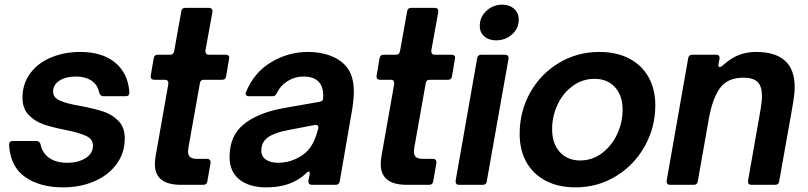

<svg xmlns="http://www.w3.org/2000/svg" viewBox="-20 -797 3485 828"><path d="M19 -172Q19 -189 35 -189H137Q151 -189 155 -174Q163 -136 193 -115.5Q223 -95 270 -95Q317 -95 349 -115Q381 -135 381 -169Q381 -197 351 -211Q321 -225 261 -237Q204 -248 167 -261Q130 -274 103.5 -301.5Q77 -329 77 -375Q77 -436 110.5 -481Q144 -526 201 -549.5Q258 -573 326 -573Q420 -573 476 -527.5Q532 -482 538 -399Q538 -382 522 -382H426Q413 -382 408 -397Q401 -432 374 -449.5Q347 -467 307 -467Q263 -467 236 -449Q209 -431 209 -402Q209 -376 238.5 -363Q268 -350 327 -340Q385 -329 424 -316.5Q463 -304 490.5 -276Q518 -248 518 -201Q518 -137 482.5 -89Q447 -41 386.5 -15Q326 11 252 11Q152 11 88.5 -33.5Q25 -78 19 -172Z M874 -14Q871 0 857 0H760Q648 0 648 -89Q648 -105 651 -123L706 -435V-439Q706 -445 702.5 -449Q699 -453 692 -453H645Q637 -453 633 -457.5Q629 -462 630 -470L643 -547Q646 -561 660 -561H714Q728 -561 731 -576L762 -749Q764 -763 779 -763H881Q898 -763 896 -745L866 -579V-576Q866 -561 881 -561H954Q962 -561 966 -556.5Q970 -552 968 -544L955 -467Q953 -453 938 -453H859Q844 -453 842 -438L797 -185Q791 -157 791 -143Q791 -128 799.5 -120Q808 -112 830 -112H873Q881 -112 885 -107Q889 -102 888 -94Z M970 -120Q970 -211 1030.5 -260.5Q1091 -310 1199 -330L1358 -358Q1373 -362 1373 -369L1374 -386Q1374 -420 1358 -440Q1337 -467 1288 -467Q1252 -467 1220.5 -447.5Q1189 -428 1173 -394Q1168 -382 1155 -382H1054Q1045 -382 1041 -387Q1037 -392 1041 -400Q1075 -484 1149 -528.5Q1223 -573 1308 -573Q1358 -573 1400 -558.5Q1442 -544 1468 -516Q1506 -477 1506 -402Q1506 -359 1493 -292L1445 -14Q1442 0 1428 0H1325Q1317 0 1313 -5Q1309 -10 1310 -18L1315 -42Q1316 -45 1316 -50Q1316 -57 1311 -57Q1307 -57 1302 -52Q1281 -31 1260 -20Q1207 11 1127 11Q1055 11 1012.5 -23Q970 -57 970 -120ZM1254 -111Q1296 -130 1318 -161Q1340 -192 1352 -242Q1353 -244 1353 -248Q1353 -254 1348.5 -256.5Q1344 -259 1337 -258L1218 -235Q1165 -225 1136 -205Q1107 -185 1107 -147Q1107 -122 1127 -108.5Q1147 -95 1179 -95Q1219 -95 1254 -111Z M1848 -14Q1845 0 1831 0H1734Q1622 0 1622 -89Q1622 -105 1625 -123L1680 -435V-439Q1680 -445 1676.5 -449Q1673 -453 1666 -453H1619Q1611 -453 1607 -457.5Q1603 -462 1604 -470L1617 -547Q1620 -561 1634 -561H1688Q1702 -561 1705 -576L1736 -749Q1738 -763 1753 -763H1855Q1872 -763 1870 -745L1840 -579V-576Q1840 -561 1855 -561H1928Q1936 -561 1940 -556.5Q1944 -552 1942 -544L1929 -467Q1927 -453 1912 -453H1833Q1818 -453 1816 -438L1771 -185Q1765 -157 1765 -143Q1765 -128 1773.5 -120Q1782 -112 1804 -112H1847Q1855 -112 1859 -107Q1863 -102 1862 -94Z M2079 -14Q2077 0 2062 0H1959Q1951 0 1947.5 -5Q1944 -10 1945 -18L2038 -547Q2041 -561 2055 -561H2158Q2166 -561 2170 -556.5Q2174 -552 2173 -544ZM2049 -685Q2049 -724 2078 -750.5Q2107 -777 2146 -777Q2177 -777 2197 -759Q2217 -741 2217 -713Q2217 -674 2188 -648.5Q2159 -623 2119 -623Q2088 -623 2068.5 -640Q2049 -657 2049 -685Z M2221 -220Q2221 -316 2266 -397Q2311 -478 2390 -525.5Q2469 -573 2565 -573Q2639 -573 2693.5 -544.5Q2748 -516 2777 -464Q2806 -412 2806 -343Q2806 -248 2760.5 -166.5Q2715 -85 2636 -37Q2557 11 2462 11Q2388 11 2333.5 -17.5Q2279 -46 2250 -98Q2221 -150 2221 -220ZM2665 -324Q2665 -384 2632.5 -420.5Q2600 -457 2544 -457Q2492 -457 2450 -426.5Q2408 -396 2384.5 -346Q2361 -296 2361 -240Q2361 -178 2394 -141.5Q2427 -105 2482 -105Q2534 -105 2576 -136.5Q2618 -168 2641.5 -218.5Q2665 -269 2665 -324Z M2989 -14Q2987 0 2972 0H2869Q2861 0 2857.5 -5Q2854 -10 2855 -18L2948 -547Q2951 -561 2965 -561H3068Q3085 -561 3083 -544L3079 -522L3078 -516Q3078 -508 3084 -508Q3089 -508 3096 -514Q3131 -546 3165.5 -559.5Q3200 -573 3240 -573Q3407 -573 3407 -422Q3407 -394 3401.5 -361.5Q3396 -329 3395 -323L3340 -14Q3338 0 3323 0H3221Q3204 0 3206 -18L3260 -325Q3266 -360 3266 -383Q3266 -425 3247 -443.5Q3228 -462 3186 -462Q3118 -462 3085.5 -418Q3053 -374 3037 -286Z"/></svg>

Font: Open Sauce Two
Style: Bold Italic
Weight: 700
Italic angle: -10°
Designer: Alfredo Marco Pradil
Foundry: Creative Sauce Fz LLC
Version: Version 1.477